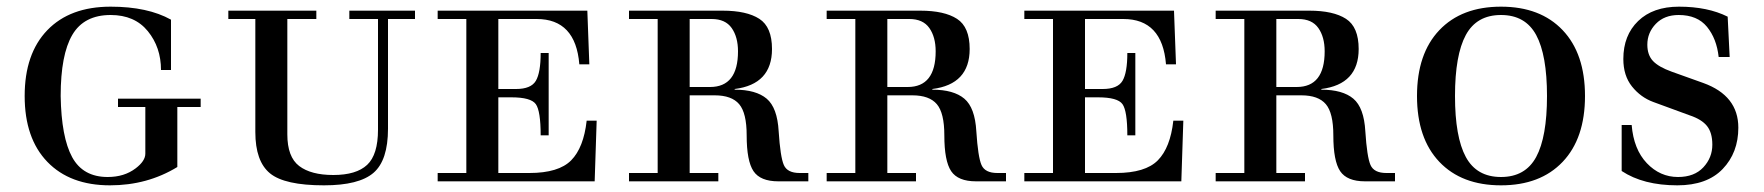

<svg xmlns="http://www.w3.org/2000/svg" viewBox="-20 -544 5291 576"><path d="M493 -485V-334H463Q463 -402 423.5 -450.5Q384 -499 312 -499Q232 -499 197 -439.5Q162 -380 162 -256Q164 -132 196.5 -72.5Q229 -13 303 -13Q353 -13 387 -39Q416 -61 416 -83V-223H334V-248H582V-223H512V-43Q422 12 310 12Q190 12 122 -58.5Q54 -129 54 -256Q54 -383 122 -453.5Q190 -524 312 -524Q423 -524 493 -485Z M665 -487V-512H929V-487H842V-141Q842 -73 877.5 -46Q913 -19 980 -19Q1049 -19 1081.5 -49.5Q1114 -80 1114 -155V-487H1028V-512H1225V-487H1144V-158Q1144 -63 1100.5 -25.5Q1057 12 952 12Q834 12 790 -24Q746 -60 746 -148V-487Z M1293 0V-25H1379V-487H1293V-512H1742L1748 -351H1718Q1707 -487 1590 -487H1475V-277H1528Q1573 -277 1587.5 -301.5Q1602 -326 1602 -385H1626V-138H1602Q1602 -211 1587.5 -231.5Q1573 -252 1514 -252H1475V-25H1568Q1656 -25 1693.5 -63Q1731 -101 1740 -182H1770L1764 0Z M2049 -283H2110Q2194 -283 2194 -390Q2194 -433 2175 -460Q2156 -487 2115 -487H2049ZM1867 0V-25H1953V-487H1867V-512H2148Q2220 -512 2258 -487.5Q2296 -463 2296 -397Q2296 -291 2184 -277V-275Q2248 -275 2280 -248Q2312 -221 2316 -150Q2321 -73 2331.5 -49Q2342 -25 2379 -25H2405V0H2315Q2261 0 2240.5 -30.5Q2220 -61 2220 -138Q2220 -205 2197.5 -231.5Q2175 -258 2124 -258H2049V-25H2135V0Z M2642 -283H2703Q2787 -283 2787 -390Q2787 -433 2768 -460Q2749 -487 2708 -487H2642ZM2460 0V-25H2546V-487H2460V-512H2741Q2813 -512 2851 -487.5Q2889 -463 2889 -397Q2889 -291 2777 -277V-275Q2841 -275 2873 -248Q2905 -221 2909 -150Q2914 -73 2924.5 -49Q2935 -25 2972 -25H2998V0H2908Q2854 0 2833.5 -30.5Q2813 -61 2813 -138Q2813 -205 2790.5 -231.5Q2768 -258 2717 -258H2642V-25H2728V0Z M3053 0V-25H3139V-487H3053V-512H3502L3508 -351H3478Q3467 -487 3350 -487H3235V-277H3288Q3333 -277 3347.5 -301.5Q3362 -326 3362 -385H3386V-138H3362Q3362 -211 3347.5 -231.5Q3333 -252 3274 -252H3235V-25H3328Q3416 -25 3453.5 -63Q3491 -101 3500 -182H3530L3524 0Z M3809 -283H3870Q3954 -283 3954 -390Q3954 -433 3935 -460Q3916 -487 3875 -487H3809ZM3627 0V-25H3713V-487H3627V-512H3908Q3980 -512 4018 -487.5Q4056 -463 4056 -397Q4056 -291 3944 -277V-275Q4008 -275 4040 -248Q4072 -221 4076 -150Q4081 -73 4091.5 -49Q4102 -25 4139 -25H4165V0H4075Q4021 0 4000.5 -30.5Q3980 -61 3980 -138Q3980 -205 3957.5 -231.5Q3935 -258 3884 -258H3809V-25H3895V0Z M4298 -58.5Q4231 -129 4231 -256Q4231 -383 4298 -453.5Q4365 -524 4483 -524Q4601 -524 4668 -453.5Q4735 -383 4735 -256Q4735 -129 4668 -58.5Q4601 12 4483 12Q4365 12 4298 -58.5ZM4377.5 -439Q4345 -379 4345 -256Q4345 -133 4377.5 -73Q4410 -13 4483 -13Q4556 -13 4588.5 -73Q4621 -133 4621 -256Q4621 -379 4588.5 -439Q4556 -499 4483 -499Q4410 -499 4377.5 -439Z M4845 -31V-169H4875Q4881 -96 4920.5 -54.5Q4960 -13 5014 -13Q5063 -13 5090 -42Q5117 -71 5117 -110Q5117 -146 5101 -166Q5085 -186 5049 -198L4940 -238Q4902 -252 4876 -284.5Q4850 -317 4850 -367Q4850 -438 4894.5 -481Q4939 -524 5017 -524Q5103 -524 5163 -494L5169 -373H5136Q5130 -428 5101 -463.5Q5072 -499 5016 -499Q4973 -499 4947.5 -472.5Q4922 -446 4922 -410Q4922 -379 4939 -361Q4956 -343 4995 -329L5090 -295Q5195 -257 5195 -161Q5195 -86 5148 -37Q5101 12 5012 12Q4910 12 4845 -31Z"/></svg>

Font: Justus
Style: Versalitas
Weight: 400
Version: Version 001.001